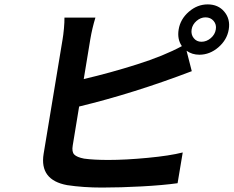

<svg xmlns="http://www.w3.org/2000/svg" viewBox="-20 -813 1063 874"><path d="M273.4 -733H414.4Q399.5 -684.3 391 -633.9L361.2 -453.1Q482.6 -481.5 604.2 -520.1Q725.9 -558.6 807.9 -603Q785.9 -634.6 793.3 -679Q801.1 -726.2 839.7 -759.6Q878.2 -793 925.4 -793Q973.4 -793 1001.2 -759.6Q1029.1 -726.2 1021.3 -679Q1013.5 -631.7 974.3 -597.8Q935 -563.9 887.4 -563.9Q854.4 -563.9 829.2 -582L853 -489Q588.4 -388.1 340.2 -328.1L311.1 -150.9Q306.1 -121.8 318 -109.6Q329.9 -97.3 362.9 -90.9Q407 -84.9 473 -84.9Q552.2 -84.9 652.5 -94.5Q752.8 -104 811.8 -119L788.4 21Q722.7 30.2 625.7 35.5Q528.8 40.8 444.2 40.8Q359 40.8 285.9 29.8Q159.1 6.7 178.6 -112.9L264.9 -633.9Q268.1 -652 271 -682.4Q273.8 -712.7 273.4 -733ZM915.5 -734Q893.5 -734 874.6 -717.7Q855.8 -701.3 852.3 -679Q848.7 -655.9 861.9 -639.4Q875 -622.9 897 -622.9Q920.1 -622.9 939.5 -639.4Q958.8 -655.9 962.4 -679Q966.3 -701.3 952.4 -717.7Q938.6 -734 915.5 -734Z"/></svg>

Font: Karasuma Gothic
Style: Bold Italic
Weight: 700
Italic angle: 9.39998°
Designer: Rasmus Andersson / Ryoko Nishizuka
Foundry: Genbu
Version: Version 1.00